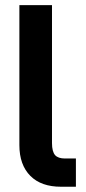

<svg xmlns="http://www.w3.org/2000/svg" viewBox="-20 -710 326 730"><path d="M95.7 -41Q53.7 -83 53.7 -158.2V-690.4H177.7V-166Q177.7 -133.8 189.5 -120.1Q201.2 -107.4 226.6 -107.4H268.6V0H211.9Q136.7 0 95.7 -41Z"/></svg>

Font: Dinish
Style: Bold
Weight: 700
Designer: Bert Driehuis
Foundry: Playbeing
Version: Version 3.006; git-39231f3c-release